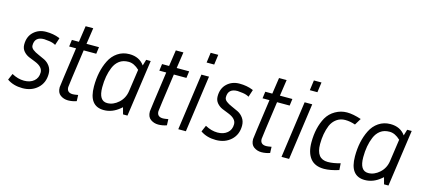

<svg xmlns="http://www.w3.org/2000/svg" viewBox="-57 -1164 3602 1635"><g transform="rotate(15 1744.5 -346.5)"><path d="M59 -89Q114 -59 167.5 -59Q221 -59 254 -87Q287 -115 287 -163Q287 -212 217 -240Q188 -251 159.5 -263Q131 -275 110.5 -299Q90 -323 90 -358Q90 -428 134 -469Q178 -510 243 -510Q308 -510 360 -489L366 -486L345 -422Q322 -436 287.5 -440.5Q253 -445 243 -445Q160 -445 160 -369Q160 -348 180 -332.5Q200 -317 229 -305Q258 -293 287 -278.5Q316 -264 336 -236Q356 -208 356 -169Q356 -90 303.5 -42Q251 6 171 6Q91 6 35 -33Z M546 -104Q546 -55 599 -55Q613 -55 645 -61L647 -7Q610 6 572.5 6Q535 6 505.5 -15Q476 -36 476 -84Q476 -94 525 -440H464L472 -500H534L555 -643H622L601 -500H711L703 -440H592Q546 -115 546 -104Z M888 7Q756 7 756 -167Q756 -300 805 -398Q830 -449 875 -479.5Q920 -510 978 -510Q1066 -510 1111 -446L1127 -500H1167L1096 0H1057L1041 -59L1028 -48Q963 7 888 7ZM1083 -400Q1036 -445 987.5 -445Q939 -445 907 -421Q875 -397 858 -356Q826 -280 826 -178Q826 -58 901 -58Q954 -58 1000 -99.5Q1046 -141 1055 -205Z M1341 -104Q1341 -55 1394 -55Q1408 -55 1440 -61L1442 -7Q1405 6 1367.5 6Q1330 6 1300.5 -15Q1271 -36 1271 -84Q1271 -94 1320 -440H1259L1267 -500H1329L1350 -643H1417L1396 -500H1506L1498 -440H1387Q1341 -115 1341 -104Z M1544 0 1614 -500H1681L1611 0ZM1709 -700 1697 -611H1630L1642 -700Z M1764 -89Q1819 -59 1872.5 -59Q1926 -59 1959 -87Q1992 -115 1992 -163Q1992 -212 1922 -240Q1893 -251 1864.5 -263Q1836 -275 1815.5 -299Q1795 -323 1795 -358Q1795 -428 1839 -469Q1883 -510 1948 -510Q2013 -510 2065 -489L2071 -486L2050 -422Q2027 -436 1992.5 -440.5Q1958 -445 1948 -445Q1865 -445 1865 -369Q1865 -348 1885 -332.5Q1905 -317 1934 -305Q1963 -293 1992 -278.5Q2021 -264 2041 -236Q2061 -208 2061 -169Q2061 -90 2008.5 -42Q1956 6 1876 6Q1796 6 1740 -33Z M2251 -104Q2251 -55 2304 -55Q2318 -55 2350 -61L2352 -7Q2315 6 2277.5 6Q2240 6 2210.5 -15Q2181 -36 2181 -84Q2181 -94 2230 -440H2169L2177 -500H2239L2260 -643H2327L2306 -500H2416L2408 -440H2297Q2251 -115 2251 -104Z M2454 0 2524 -500H2591L2521 0ZM2619 -700 2607 -611H2540L2552 -700Z M2829 5Q2748 5 2708 -45Q2668 -95 2668 -187Q2668 -315 2719 -408Q2746 -455 2794 -482.5Q2842 -510 2896 -510Q2950 -510 3022 -486L2987 -428Q2941 -444 2898 -444Q2855 -444 2822.5 -420.5Q2790 -397 2773 -358Q2743 -284 2743 -191Q2743 -60 2845 -60Q2895 -60 2955 -78L2959 -19Q2884 5 2829 5Z M3189 7Q3057 7 3057 -167Q3057 -300 3106 -398Q3131 -449 3176 -479.5Q3221 -510 3279 -510Q3367 -510 3412 -446L3428 -500H3468L3397 0H3358L3342 -59L3329 -48Q3264 7 3189 7ZM3384 -400Q3337 -445 3288.5 -445Q3240 -445 3208 -421Q3176 -397 3159 -356Q3127 -280 3127 -178Q3127 -58 3202 -58Q3255 -58 3301 -99.5Q3347 -141 3356 -205Z"/></g></svg>

Font: Gudea
Style: Italic
Weight: 400
Version: Version 1.002